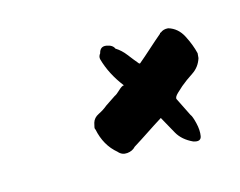

<svg xmlns="http://www.w3.org/2000/svg" viewBox="-32 -861 243 194"><g transform="rotate(-10 89.5 -764.0)"><path d="M149 -823Q159 -821 165 -811.5Q171 -802 174 -793V-788Q172 -779 165 -773.5Q158 -768 153 -763Q151 -761 147.5 -757Q144 -753 145 -751L156 -733Q158 -731 160.5 -723.5Q163 -716 162.5 -710Q162 -704 154 -706Q143 -710 137.5 -718Q132 -726 126 -735Q118 -729 110.5 -723Q103 -717 95 -711Q92 -707 86.5 -706Q81 -705 77 -709Q64 -718 59 -735Q58 -736 58.5 -738.5Q59 -741 59 -742Q60 -747 65 -750Q70 -753 74 -757L84 -765Q86 -766 89.5 -770Q93 -774 95 -774Q82 -788 76 -804Q75 -807 77 -810Q78 -817 84.5 -816.5Q91 -816 93 -812Q99 -809 104 -803.5Q109 -798 114 -793H115Q121 -799 127.5 -806Q134 -813 140 -819Q140 -820 141 -820Q144 -823 149 -823Z"/></g></svg>

Font: Nerko One
Style: Regular
Weight: 400
Designer: Nermin Kahrimanovic
Foundry: Nermin Kahrimanovic
Version: Version 1.101